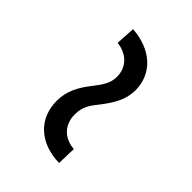

<svg xmlns="http://www.w3.org/2000/svg" viewBox="12 -606 635 635"><g transform="rotate(-45 329.0 -289.0)"><path d="M86 -218 153 -216C157 -267 191 -295 237 -295C272 -295 293 -280 320 -258C358 -229 390 -210 434 -209C512 -209 566 -268 572 -358L504 -362C498 -312 465 -284 423 -284C393 -284 372 -299 346 -319C307 -350 272 -369 226 -369C143 -369 88 -310 86 -218Z"/></g></svg>

Font: Wafeq
Style: Regular
Weight: 400
Designer: Rasmus Andersson & Azza Alameddine
Foundry: Google & TypeTogether
Version: Version 3.000;FEAKit 1.0